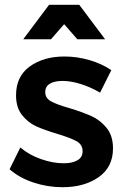

<svg xmlns="http://www.w3.org/2000/svg" viewBox="-20 -777 522 802"><path d="M241 -439Q208 -439 188.5 -427.5Q169 -416 169 -392Q169 -367 193.5 -353.5Q218 -340 271 -325Q327 -308 363 -291.5Q399 -275 425.5 -242.5Q452 -210 452 -157Q452 -79 392 -37Q332 5 241 5Q179 5 120 -14.5Q61 -34 20 -70L65 -161Q101 -130 151 -112.5Q201 -95 246 -95Q282 -95 303.5 -107.5Q325 -120 325 -145Q325 -173 300 -187Q275 -201 219 -218Q165 -234 131 -249.5Q97 -265 72 -296.5Q47 -328 47 -379Q47 -458 104.5 -499.5Q162 -541 249 -541Q302 -541 353.5 -526Q405 -511 445 -484L398 -390Q359 -413 317.5 -426Q276 -439 241 -439ZM419 -613H303L248 -676L193 -613H77L185 -757H311Z"/></svg>

Font: Montserrat Medium
Style: Regular
Weight: 500
Designer: Julieta Ulanovsky
Foundry: Julieta Ulanovsky
Version: Version 6.001